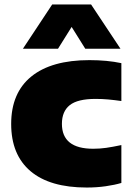

<svg xmlns="http://www.w3.org/2000/svg" viewBox="-20 -828 594 859"><path d="M368 11Q203 11 116.5 -62.2Q30 -135.5 30 -273.5Q30 -412.5 120.2 -485.8Q210.5 -559 380 -559Q459.5 -559 523 -545.5V-376Q491.5 -380.5 464.2 -383Q437 -385.5 407.5 -385.5Q327 -385.5 292 -357.5Q257 -329.5 257 -274Q257 -162.5 397 -162.5Q426.5 -162.5 454.8 -166.5Q483 -170.5 523 -179V-9.5Q493 -0.5 453 5.2Q413 11 368 11ZM82.5 -610 213.5 -808H387.5L519 -610H361.5L300.5 -707.5L239.5 -610Z"/></svg>

Font: Encode Sans Semi Expanded Black
Style: Regular
Weight: 900
Width: 6
Designer: Multiple Designers
Foundry: Impallari Type
Version: Version 3.000; ttfautohint (v1.8.3) -l 8 -r 50 -G 200 -x 14 